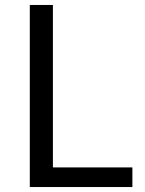

<svg xmlns="http://www.w3.org/2000/svg" viewBox="-20 -753 582 773"><path d="M100 0H513V-79H193V-733H100Z"/></svg>

Font: Source Han Sans CN Regular
Style: Regular
Weight: 400
Designer: Ryoko NISHIZUKA (kana & ideographs); Paul D. Hunt (Latin, Greek & Cyrillic); Wenlong ZHANG (bopomofo); Sandoll Communica
Foundry: Adobe Systems Incorporated
Version: Version 1.004;PS 1.004;hotconv 1.0.82;makeotf.lib2.5.63406